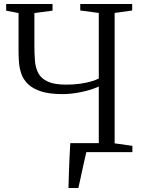

<svg xmlns="http://www.w3.org/2000/svg" viewBox="-20 -763 720 963"><path d="M323.5 180Q324.5 143.5 325.5 106.2Q326.5 69 328.5 31Q330.5 -7 332.5 -45H475.5V-329Q437 -311.5 387 -301.2Q337 -291 293.5 -291Q228 -291 186.2 -304.5Q144.5 -318 121 -340.8Q97.5 -363.5 87.5 -391.8Q77.5 -420 75.2 -450.2Q73 -480.5 73 -508V-697.5L11 -709.5V-743H243.5V-709.5L152.5 -697.5V-535Q152.5 -494.5 155.2 -458.8Q158 -423 172.2 -396Q186.5 -369 219.5 -353.8Q252.5 -338.5 312 -338.5Q350 -338.5 381.5 -343Q413 -347.5 436.8 -354.5Q460.5 -361.5 475.5 -369V-698L382.5 -710.5V-743H643V-710.5L555 -698V-44L644 -31.5V0H413Q409 17 403.5 41.2Q398 65.5 392.5 91.2Q387 117 381.8 140.5Q376.5 164 373 180Z"/></svg>

Font: Merriweather 72pt Light
Style: Regular
Weight: 300
Version: Version 2.100